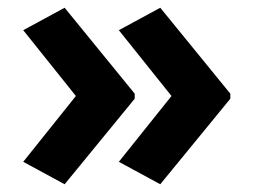

<svg xmlns="http://www.w3.org/2000/svg" viewBox="-20 -522 655 496"><path d="M575 -267 394 -46 287 -104 423 -274 287 -444 394 -502 575 -280ZM328 -267 147 -46 40 -104 176 -274 40 -444 147 -502 328 -280Z"/></svg>

Font: Noto Sans Sinhala UI
Style: Bold
Weight: 700
Designer: Jelle Bosma - Monotype Design Team
Foundry: Monotype Imaging Inc.
Version: Version 2.006; ttfautohint (v1.8.4.7-5d5b)